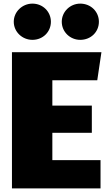

<svg xmlns="http://www.w3.org/2000/svg" viewBox="-20 -1040 602 1060"><path d="M159 -1020C103 -1020 56 -975 56 -920C56 -864 103 -820 159 -820C217 -820 261 -864 261 -920C261 -975 217 -1020 159 -1020ZM423 -1020C367 -1020 321 -975 321 -920C321 -864 367 -820 423 -820C482 -820 526 -864 526 -920C526 -975 482 -1020 423 -1020ZM540 -752H46V0H535V-156H269V-307H487V-457H269V-597H517Z"/></svg>

Font: Glow Sans SC Normal Heavy
Style: Regular
Weight: 900
Designer: Ryoko NISHIZUKA (kana, bopomofo & ideographs); Paul D. Hunt (Latin, Greek & Cyrillic); Sandoll Communications, Soo-young
Version: Version 0.93